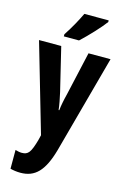

<svg xmlns="http://www.w3.org/2000/svg" viewBox="-147 -831 738 1136"><g transform="rotate(15 222.0 -263.0)"><path d="M371 -756V-766H222C201 -722 174 -672 139 -619V-606H232C279 -649 344 -719 371 -756ZM3 -547 160 -6 152 27C129 106 116 124 76 124C64 124 50 121 37 117V232C56 237 77 240 99 240C188 240 240 188 278 53L441 -547H306L246 -281C235 -238 229 -205 226 -177H222C219 -208 211 -246 203 -282L139 -547Z"/></g></svg>

Font: Noto Sans Thai Looped ExtraCondensed
Style: Bold
Weight: 700
Width: 2
Designer: Sasikarn Vongin, Ben Mitchell
Foundry: The Fontpad Ltd
Version: Version 1.001